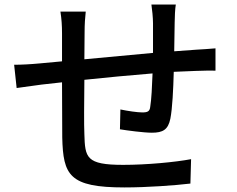

<svg xmlns="http://www.w3.org/2000/svg" viewBox="-20 -797 1040 842"><path d="M42 -513 53 -411C79 -415 131 -422 162 -426L252 -436L253 -194C257 -29 283 25 526 25C625 25 748 16 815 8L818 -99C749 -86 624 -74 520 -74C357 -74 353 -106 350 -209C348 -250 349 -349 350 -447C443 -457 552 -467 649 -475C647 -418 644 -360 639 -330C637 -308 627 -304 604 -304C583 -304 541 -310 508 -317L506 -230C536 -225 610 -215 646 -215C694 -215 717 -228 727 -276C736 -321 740 -406 742 -482L838 -486C864 -487 908 -488 925 -487V-585C899 -583 865 -580 839 -579L744 -572L746 -698C746 -722 748 -761 751 -777H644C647 -759 651 -718 651 -695V-565L350 -537L351 -655C351 -691 353 -719 356 -746H245C250 -714 252 -685 252 -650V-528L155 -519C113 -515 72 -513 42 -513Z"/></svg>

Font: Noto Sans CJK HK Medium
Style: Regular
Weight: 500
Designer: Ryoko NISHIZUKA 西塚涼子 (kana, bopomofo & ideographs); Paul D. Hunt (Latin, Greek & Cyrillic); Sandoll Communications 산돌커뮤니
Foundry: Adobe
Version: Version 2.004;hotconv 1.0.118;makeotfexe 2.5.65603